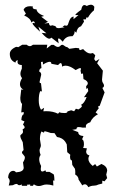

<svg xmlns="http://www.w3.org/2000/svg" viewBox="-20 -777 484 803"><path d="M349.6 5.9Q343.3 -6.3 335 -6.3Q329.1 -6.3 324.2 -1.5L315.9 -14.6L308.6 -25.9Q308.6 -38.6 294.4 -47.4L294.9 -55.2Q294.9 -72.8 290.5 -75.2L282.2 -87.4L280.8 -106Q272.9 -106 272.9 -122.6L273.9 -129.9L261.2 -140.6L259.3 -172.9L253.4 -183.6Q242.2 -200.7 218.3 -204.1L208 -220.2L192.4 -220.7L179.2 -225.1L166.5 -228.5L163.6 -222.2L153.3 -227.1Q147 -214.8 147 -194.8L150.9 -169.9Q150.9 -163.1 148.2 -158.4Q145.5 -153.8 145.5 -147.5Q145.5 -139.6 149.9 -128.9Q144 -121.6 144 -110.8Q144 -98.1 151.9 -83L150.4 -70.3Q150.4 -59.6 157.2 -59.6Q161.6 -59.6 169.9 -64.9L172.4 -58.1H187L202.1 -49.3Q207.5 -49.3 207.5 -21L202.1 -22.5L203.1 -1Q187.5 -5.4 175.3 -5.4Q165.5 -5.4 157.7 -2.2Q149.9 1 142.6 1Q130.9 1 121.6 -6.3L117.7 0H106L106.4 -5.4L92.3 -4.4L94.2 0H71.3L70.8 -5.9Q65.9 -2.4 60.5 -2.4Q56.6 -2.4 54.4 -5.1Q52.2 -7.8 48.3 -7.8Q43.5 -7.8 33.7 -2.4L16.6 -1L20.5 -18.1Q20.5 -28.3 14.2 -33.2Q14.2 -46.4 20 -54.4Q25.9 -62.5 35.6 -62.5Q42 -62.5 46.9 -56.2Q79.1 -58.1 79.1 -75.7L76.2 -97.7Q84 -109.9 84 -118.2Q84 -123.5 77.9 -129.6Q71.8 -135.7 71.8 -138.7Q71.8 -144 78.6 -149.4L75.2 -182.1Q64.9 -200.2 64.9 -208.5Q64.9 -212.4 70.6 -216.3Q76.2 -220.2 76.2 -226.6L74.7 -236.8Q83 -239.3 83 -244.6Q83 -249 76.2 -255.9L82.5 -269L69.3 -274.9Q70.3 -296.4 79.1 -299.3V-308.6L68.8 -306.6L72.3 -342.3Q64.9 -348.6 64.9 -368.2L68.8 -402.8L78.1 -401.9Q63.5 -409.7 63.5 -424.8Q63.5 -435.5 72.3 -450.2Q65.4 -458.5 65.4 -468.3Q65.4 -477.5 71.3 -490.2V-504.9Q53.2 -505.4 53.2 -518.1L54.2 -525.4Q44.9 -523.4 44.9 -515.1Q21 -523.9 21 -552.2Q21 -564.5 34.7 -574.2Q44.4 -581.1 50.3 -581.1L56.2 -579.6L72.8 -589.8H91.8Q98.1 -584 105 -584Q110.8 -584 117.7 -589.8H177.7L175.3 -574.2L194.8 -589.4H204.6Q215.3 -580.6 222.7 -580.6Q228 -580.6 232.2 -585.2Q236.3 -589.8 240.2 -589.8Q244.1 -589.8 249.8 -585Q255.4 -580.1 261.7 -579.6L270 -572.8L296.9 -576.7L311 -575.2Q311 -567.4 315.4 -567.4L327.6 -571.8Q343.8 -553.2 358.9 -553.2L368.7 -555.2L378.4 -545.9L374 -529.8L380.4 -521L396 -530.3L386.2 -512.7L410.2 -481.4L406.7 -444.3Q406.7 -435.5 410.9 -429.7Q415 -423.8 415 -418.5Q415 -413.1 408.2 -409.2L417.5 -390.6L397 -334.5Q389.6 -332 389.6 -329.6L393.6 -325.2L379.9 -306.6L389.6 -299.3Q366.2 -286.6 357.4 -265.6Q338.9 -259.8 338.9 -249.5L339.8 -243.7L325.7 -243.2Q315.9 -245.6 308.1 -245.6Q299.8 -245.6 299.8 -236.8L282.2 -233.9L307.1 -224.6Q307.1 -209.5 329.1 -208L323.2 -194.3Q331.1 -191.9 331.1 -173.3Q331.1 -164.6 327.6 -158.2L343.3 -156.7L340.3 -143.1Q340.3 -130.4 354 -127Q349.6 -120.1 349.6 -112.8Q349.6 -98.1 367.7 -83L377.9 -90.8L385.3 -80.6L404.3 -91.3Q428.2 -81.5 428.2 -63L424.3 -46.4L428.2 -32.2L417 -18.6L407.7 -21.5V-9.3L392.1 -5.4Q382.8 -0.5 372.6 -0.5Q360.4 -0.5 349.6 5.9ZM222.7 -301.3 228.5 -307.6Q234.9 -304.2 250.5 -304.2Q262.2 -304.2 262.2 -311L277.8 -315.9L290 -311.5L297.4 -322.3L308.1 -319.3Q322.8 -328.6 322.8 -334L318.8 -338.4Q333.5 -345.7 342.3 -371.6L331.1 -370.1L349.1 -396L347.2 -408.7L340.8 -405.3L340.3 -417Q347.2 -422.9 347.2 -428.7Q347.2 -438.5 329.1 -446.3L327.1 -469.7L319.8 -467.8L316.9 -481.4L318.8 -488.8Q318.8 -492.2 315.4 -492.2Q310.5 -492.2 296.4 -483.9Q272 -502.4 254.4 -502.4Q246.6 -502.4 239.7 -498.5Q238.8 -513.2 233.9 -513.2Q230 -513.2 222.7 -504.9L194.8 -510.3Q194.8 -518.6 187.5 -518.6Q178.7 -518.6 159.2 -506.8L159.7 -513.2Q159.7 -519 156.2 -519L151.4 -517.1L153.3 -492.2Q144 -490.2 144 -477.5Q152.3 -474.6 152.3 -464.4L145.5 -434.6Q145.5 -429.2 149.4 -429.2L151.4 -429.7L155.3 -394.5L148.4 -396Q142.1 -383.8 142.1 -356.9Q142.1 -334.5 151.4 -317.9L164.6 -326.2L161.1 -311.5L173.8 -312Q201.7 -312 222.7 -301.3ZM194.8 -619.6Q190.9 -615.2 186.5 -615.2Q174.8 -615.2 154.3 -639.6L174.3 -637.7L140.6 -665.5L147.5 -644.5Q116.2 -672.4 116.2 -679.2Q116.2 -681.2 119.1 -681.2L126.5 -679.7Q123.5 -688 119.6 -688Q115.7 -688 111.3 -682.6Q107.9 -700.7 81.1 -712.4L88.4 -719.7L78.6 -735.8Q84.5 -751 106 -751L117.7 -750L116.7 -746.1Q116.7 -738.3 132.8 -737.8Q134.3 -721.7 164.6 -710L152.3 -707L180.7 -685.5L165.5 -678.7L184.6 -680.7Q186 -669.4 192.4 -669.4L198.7 -671.4L212.4 -667.5Q213.4 -659.2 226.6 -659.2L250.5 -663.1L241.7 -665L250 -670.9L256.8 -669.4Q262.2 -669.4 264.2 -674.6Q266.1 -679.7 268.3 -686.3Q270.5 -692.9 274.4 -699.2Q278.3 -705.6 287.6 -708V-696.8L308.1 -713.9H294.9Q294.9 -718.8 319.8 -736.3Q323.2 -755.9 333 -755.9Q337.4 -755.9 342.8 -752Q352.5 -757.3 359.9 -757.3Q369.1 -757.3 374.5 -748.5L373 -733.9Q357.4 -721.2 348.1 -703.6H340.3L339.8 -696.3L328.1 -695.8L331.5 -686.5L318.8 -667Q302.7 -662.6 299.3 -640.1L292 -647V-644Q292 -634.3 283.2 -625.5H278.3Q254.4 -625.5 242.7 -602.5Q230.5 -616.2 225.6 -616.2Q222.7 -616.2 222.7 -611.3L225.6 -595.7Z"/></svg>

Font: Truetypewriter PolyglOTT
Style: Regular
Weight: 400
Designer: Sergey Beatoff a.k.a. Sam_T
Version: Version 3.76